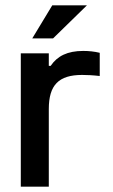

<svg xmlns="http://www.w3.org/2000/svg" viewBox="-20 -700 424 720"><path d="M292 -509C233 -509 195 -490 170 -453H163V-500H58V0H163V-291C163 -381 200 -419 288 -419C305 -419 328 -418 354 -415V-502C333 -507 313 -509 292 -509ZM101 -556H179L306 -680H176Z"/></svg>

Font: LT Wave Alt Medium
Style: Regular
Weight: 500
Designer: Daniel Lyons
Version: Version 2.5 (Glyphs App)